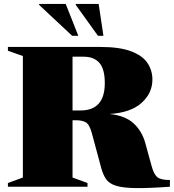

<svg xmlns="http://www.w3.org/2000/svg" viewBox="-20 -955 889 982"><path d="M20.5 -695.5V-715H490Q591.5 -715 650.2 -692.8Q709 -670.5 734.2 -632.8Q759.5 -595 759.5 -548Q759.5 -478.5 703.8 -428.5Q648 -378.5 539.5 -372Q619.5 -364 662.8 -324.5Q706 -285 723 -224L755.5 -105.5Q767.5 -61.5 786.2 -47.8Q805 -34 849 -34.5V0Q739.5 8 673.8 7Q608 6 573.2 -5Q538.5 -16 523 -38.2Q507.5 -60.5 498 -95L450 -273Q437.5 -320 417.8 -330Q398 -340 370 -340H351V-47L427.5 -19V0H20.5V-19L97 -47V-668.5ZM391.5 -390Q516 -390 516 -530Q516 -601.5 488.5 -633.2Q461 -665 407.5 -665H351V-390ZM380.5 -772H349L180 -930V-935H316ZM509 -772H481L367.5 -930V-935H484.5Z"/></svg>

Font: Newsreader 72pt ExtraBold
Style: Regular
Weight: 800
Designer: Hugues Gentile
Foundry: Production Type
Version: Version 1.003; ttfautohint (v1.8.3)